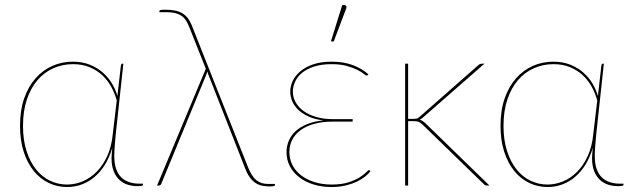

<svg xmlns="http://www.w3.org/2000/svg" viewBox="-20 -746 2540 772"><path d="M428.5 -110Q428.5 -120 429.5 -130.2Q430.5 -140.5 431.5 -151.5Q420.5 -114.5 402.8 -85.2Q385 -56 361.5 -35.8Q338 -15.5 309.8 -4.8Q281.5 6 250 6Q211 6 176.5 -10.2Q142 -26.5 116.2 -58Q90.5 -89.5 75.5 -135.2Q60.5 -181 60.5 -240Q60.5 -302.5 77.2 -350.5Q94 -398.5 123 -431.2Q152 -464 190.5 -481Q229 -498 272.5 -498Q310.5 -498 340.8 -486Q371 -474 393.2 -454.5Q415.5 -435 430.2 -410.2Q445 -385.5 452 -360L466 -482Q467 -486.5 468 -488.2Q469 -490 473 -490H476L445.5 -207.5Q443 -182 441.2 -158Q439.5 -134 439.5 -119Q439.5 -88 447 -66.8Q454.5 -45.5 468 -32.5Q481.5 -19.5 500 -13.5Q518.5 -7.5 541 -7.5H555V-2.5Q555 2.5 533 2.5Q512 2.5 493.2 -3.5Q474.5 -9.5 460 -23Q445.5 -36.5 437 -58Q428.5 -79.5 428.5 -110ZM249 -4Q282 -4 313.2 -17.2Q344.5 -30.5 369.8 -56.5Q395 -82.5 412 -120.5Q429 -158.5 433.5 -207.5L449.5 -342Q442 -369.5 427.8 -396Q413.5 -422.5 392 -442.8Q370.5 -463 341 -475.5Q311.5 -488 273.5 -488Q231 -488 194.2 -471.5Q157.5 -455 130.5 -423.5Q103.5 -392 88 -345.8Q72.5 -299.5 72.5 -240Q72.5 -182.5 86.8 -138.5Q101 -94.5 125.2 -64.5Q149.5 -34.5 181.5 -19.2Q213.5 -4 249 -4Z M807.5 -469.5 740.5 -638.5Q734.5 -653 727.5 -664Q720.5 -675 710 -682.2Q699.5 -689.5 685 -693.2Q670.5 -697 650.5 -697H621V-702Q621 -704 624.8 -705.5Q628.5 -707 645 -707Q690.5 -707 714.2 -692Q738 -677 750.5 -645.5L976.5 -75.5Q992 -37 1010.5 -21.8Q1029 -6.5 1056 -6.5H1085.5V-1.5Q1085.5 0.5 1082 2Q1078.5 3.5 1064 3.5Q1048.5 3.5 1034.5 0.8Q1020.5 -2 1008.2 -9.8Q996 -17.5 985.2 -31.8Q974.5 -46 965.5 -69.5L820.5 -439Q816.5 -448 813.5 -458.5Q811 -449 807.5 -441L628.5 -7Q627.5 -4.5 625 -2.2Q622.5 0 618.5 0H611.5Z M1132 0ZM1458.5 -444Q1456.5 -442 1454.5 -442Q1451.5 -442 1442.5 -449.2Q1433.5 -456.5 1416.8 -465Q1400 -473.5 1374.5 -480.8Q1349 -488 1313 -488Q1272.5 -488 1243.2 -478.5Q1214 -469 1195 -453.5Q1176 -438 1166.8 -418Q1157.5 -398 1157.5 -377.5Q1157.5 -354.5 1169 -334.2Q1180.5 -314 1201.5 -299Q1222.5 -284 1252 -275.5Q1281.5 -267 1317.5 -267H1398V-257H1317.5Q1276 -257 1243.5 -248Q1211 -239 1188.8 -222.8Q1166.5 -206.5 1155 -184Q1143.5 -161.5 1143.5 -134.5Q1143.5 -106 1156 -82Q1168.5 -58 1191 -40.8Q1213.5 -23.5 1244.8 -13.8Q1276 -4 1313.5 -4Q1354 -4 1381.5 -13Q1409 -22 1426.2 -33Q1443.5 -44 1452 -53Q1460.5 -62 1463.5 -62Q1465.5 -62 1467.5 -60L1469.5 -58Q1462 -47 1447.8 -35.8Q1433.5 -24.5 1413.8 -15.2Q1394 -6 1368.8 0Q1343.5 6 1313.5 6Q1273 6 1239.8 -4.5Q1206.5 -15 1182.5 -33.8Q1158.5 -52.5 1145.2 -78.2Q1132 -104 1132 -134Q1132 -157.5 1140.8 -179Q1149.5 -200.5 1167.8 -217.8Q1186 -235 1213.8 -246.5Q1241.5 -258 1280 -262Q1243 -266.5 1217.8 -278.8Q1192.5 -291 1176.8 -307Q1161 -323 1154 -341.5Q1147 -360 1147 -377.5Q1147 -399 1157 -420.5Q1167 -442 1187.5 -459.2Q1208 -476.5 1239.2 -487.2Q1270.5 -498 1313 -498Q1363 -498 1399.8 -483.8Q1436.5 -469.5 1461.5 -447ZM1310.5 -579.5 1356 -725.5H1365Q1369.5 -725.5 1372 -721.5Q1374.5 -717.5 1372 -712L1322 -579.5Z M1609 0ZM1621 -490V-268H1644Q1648.5 -268 1654.5 -269Q1660.5 -270 1668 -277L1901 -482Q1905 -486 1909 -488Q1913 -490 1919 -490H1928L1680 -273Q1673.5 -267 1667.5 -264.5Q1674.5 -262.5 1679.5 -259.2Q1684.5 -256 1689 -252L1948 0H1939Q1935 0 1932 -1Q1929 -2 1925 -6L1679 -245Q1670 -253 1663 -256Q1656 -259 1641 -259H1621V0H1609V-490Z M2360.5 -110Q2360.5 -120 2361.5 -130.2Q2362.5 -140.5 2363.5 -151.5Q2352.5 -114.5 2334.8 -85.2Q2317 -56 2293.5 -35.8Q2270 -15.5 2241.8 -4.8Q2213.5 6 2182 6Q2143 6 2108.5 -10.2Q2074 -26.5 2048.2 -58Q2022.5 -89.5 2007.5 -135.2Q1992.5 -181 1992.5 -240Q1992.5 -302.5 2009.2 -350.5Q2026 -398.5 2055 -431.2Q2084 -464 2122.5 -481Q2161 -498 2204.5 -498Q2242.5 -498 2272.8 -486Q2303 -474 2325.2 -454.5Q2347.5 -435 2362.2 -410.2Q2377 -385.5 2384 -360L2398 -482Q2399 -486.5 2400 -488.2Q2401 -490 2405 -490H2408L2377.5 -207.5Q2375 -182 2373.2 -158Q2371.5 -134 2371.5 -119Q2371.5 -88 2379 -66.8Q2386.5 -45.5 2400 -32.5Q2413.5 -19.5 2432 -13.5Q2450.5 -7.5 2473 -7.5H2487V-2.5Q2487 2.5 2465 2.5Q2444 2.5 2425.2 -3.5Q2406.5 -9.5 2392 -23Q2377.5 -36.5 2369 -58Q2360.5 -79.5 2360.5 -110ZM2181 -4Q2214 -4 2245.2 -17.2Q2276.5 -30.5 2301.8 -56.5Q2327 -82.5 2344 -120.5Q2361 -158.5 2365.5 -207.5L2381.5 -342Q2374 -369.5 2359.8 -396Q2345.5 -422.5 2324 -442.8Q2302.5 -463 2273 -475.5Q2243.5 -488 2205.5 -488Q2163 -488 2126.2 -471.5Q2089.5 -455 2062.5 -423.5Q2035.5 -392 2020 -345.8Q2004.5 -299.5 2004.5 -240Q2004.5 -182.5 2018.8 -138.5Q2033 -94.5 2057.2 -64.5Q2081.5 -34.5 2113.5 -19.2Q2145.5 -4 2181 -4Z"/></svg>

Font: Lato Hairline
Style: Regular
Weight: 100
Designer: Lukasz Dziedzic
Foundry: tyPoland Lukasz Dziedzic
Version: Version 2.007; 2014-02-27